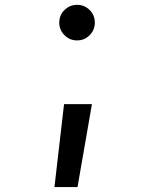

<svg xmlns="http://www.w3.org/2000/svg" viewBox="-20 -547 626 780"><path d="M293 -382.8Q263.2 -382.8 241.9 -404.1Q220.7 -425.3 220.7 -455.1Q220.7 -485.4 241.9 -506.3Q263.2 -527.3 293 -527.3Q323.2 -527.3 344.2 -506.3Q365.2 -485.4 365.2 -455.1Q365.2 -425.3 344.2 -404.1Q323.2 -382.8 293 -382.8ZM201.2 212.9 240.2 -124H353.5L294.9 212.9Z"/></svg>

Font: Cascadia Mono
Style: Regular
Weight: 400
Monospace: yes
Designer: Aaron Bell
Foundry: Saja Typeworks
Version: Version 2102.003